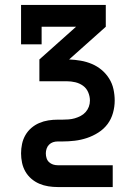

<svg xmlns="http://www.w3.org/2000/svg" viewBox="-20 -540 540 775"><path d="M213 215Q194 215 175 212Q156 209 138.5 201.5Q121 194 106.5 181.5Q92 169 82.5 152.5Q73 136 69 117Q65 98 65 79Q65 60 69 41Q73 22 82.5 5.5Q92 -11 106.5 -23.5Q121 -36 138.5 -43.5Q156 -51 175 -54Q194 -57 213 -57H232Q244 -57 257 -58Q270 -59 282 -62.5Q294 -66 305.5 -72Q317 -78 325.5 -87.5Q334 -97 338.5 -109Q343 -121 343 -134Q343 -151 336 -167.5Q329 -184 315 -194Q301 -204 284 -208Q267 -212 250 -212H139V-300L287 -432H148V-361H65V-520H407V-432L259 -300Q283 -299 306 -295Q329 -291 350.5 -282Q372 -273 390 -258Q408 -243 420.5 -223Q433 -203 438 -180Q443 -157 443 -134Q443 -109 436 -84Q429 -59 414 -39Q399 -19 377 -5Q355 9 331 17Q307 25 282 28Q257 31 232 31H213Q203 31 194 34Q185 37 178 44Q171 51 168 60.5Q165 70 165 79Q165 89 168 98.5Q171 108 178 114.5Q185 121 194 124Q203 127 213 127H435V215Z"/></svg>

Font: Iosevka Curly Slab Semibold
Style: Regular
Weight: 600
Monospace: yes
Designer: Belleve Invis
Foundry: Belleve Invis
Version: Version 22.1.2; ttfautohint (v1.8.4)